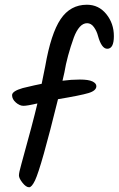

<svg xmlns="http://www.w3.org/2000/svg" viewBox="-20 -804 501 811"><path d="M103 -13Q90 -13 75 -32Q60 -51 60 -63Q60 -75 70 -110Q120 -290 138 -367Q95 -357 79 -357Q63 -357 47 -371Q31 -385 31 -402Q31 -419 76 -432Q134 -446 156 -450Q166 -498 171 -524Q195 -662 236 -723Q277 -784 347 -784Q397 -784 429 -744.5Q461 -705 461 -651.5Q461 -598 433 -598Q409 -598 394 -652Q389 -672 377 -689Q365 -706 348 -706Q331 -706 317 -690.5Q303 -675 292 -646Q263 -565 252 -498L244 -463Q281 -468 317.5 -468Q354 -468 370.5 -460Q387 -452 387 -440Q387 -421 354 -411Q321 -401 225 -385Q154 -97 128 -42Q114 -13 103 -13Z"/></svg>

Font: Kalam
Style: Regular
Weight: 400
Designer: Lipi Raval (Devanagari and Latin), Jonny Pinhorn (Latin)
Foundry: Indian Type Foundry
Version: Version 2.001;PS 1.0;hotconv 1.0.79;makeotf.lib2.5.61930; tt